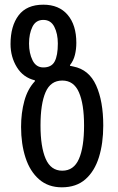

<svg xmlns="http://www.w3.org/2000/svg" viewBox="-20 -790 503 820"><path d="M244 10Q186 10 147 -24Q108 -58 89 -116.5Q70 -175 70 -248Q70 -308 84 -359Q98 -410 129 -443V-447Q79 -459 52 -503Q25 -547 25 -602Q25 -679 59.5 -724.5Q94 -770 165 -770Q232 -770 269 -726.5Q306 -683 306 -607Q306 -580 300 -555.5Q294 -531 279 -512V-509Q283 -508 286 -507.5Q289 -507 293 -506Q360 -493 390.5 -425.5Q421 -358 421 -254Q421 -178 402.5 -118.5Q384 -59 345 -24.5Q306 10 244 10ZM165 -502Q200 -502 213.5 -527.5Q227 -553 227 -604Q227 -646 212 -675.5Q197 -705 165 -705Q133 -705 118.5 -675.5Q104 -646 104 -604Q104 -563 119 -532.5Q134 -502 165 -502ZM246 -61Q295 -61 317 -111Q339 -161 339 -254Q339 -346 317 -396Q295 -446 246 -446Q196 -446 174.5 -396Q153 -346 153 -254Q153 -163 175 -112Q197 -61 246 -61Z"/></svg>

Font: Noto Sans Georgian ExtraCondensed
Style: Regular
Weight: 400
Width: 2
Designer: Monotype Design Team, Akaki Razmadze
Foundry: Google LLC
Version: Version 2.005; ttfautohint (v1.8.4.7-5d5b)